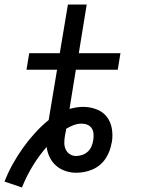

<svg xmlns="http://www.w3.org/2000/svg" viewBox="-31 -755 651 848"><path d="M66 73 -11 47Q4 8 24.5 -29Q45 -66 69.5 -100.5Q94 -135 122.5 -166.5Q151 -198 184 -225L221 -447H86L98 -520H233L269 -735H352L317 -520H501L489 -447H304L276 -274Q291 -278 306 -280.5Q321 -283 336 -283Q366 -283 394.5 -272.5Q423 -262 440.5 -239.5Q458 -217 463 -187Q468 -157 463 -127Q463 -126 463 -125.5Q463 -125 462 -124Q459 -106 452.5 -88.5Q446 -71 435.5 -55Q425 -39 410 -26.5Q395 -14 377.5 -6.5Q360 1 342 4.5Q324 8 305 8Q281 8 257.5 0Q234 -8 216.5 -23.5Q199 -39 188.5 -60.5Q178 -82 175 -106Q140 -66 112.5 -20.5Q85 25 66 73ZM305 -66Q319 -66 333 -71Q347 -76 357.5 -86Q368 -96 373.5 -109.5Q379 -123 381 -137Q381 -137 381 -137Q381 -137 381 -137Q381 -137 381 -137Q381 -137 381 -137Q383 -151 382 -164.5Q381 -178 374 -188.5Q367 -199 355 -204Q343 -209 329 -209Q312 -209 294.5 -202.5Q277 -196 261 -186Q261 -181 260 -176.5Q259 -172 258 -167V-166Q257 -163 256.5 -160.5Q256 -158 256 -156Q253 -140 253 -124.5Q253 -109 259 -95.5Q265 -82 277.5 -74Q290 -66 305 -66Z"/></svg>

Font: Zed Sans Extended
Style: Italic
Weight: 400
Width: 7
Italic angle: -9°
Designer: Belleve Invis
Foundry: Belleve Invis
Version: Version 1.0.0; ttfautohint (v1.8.4)